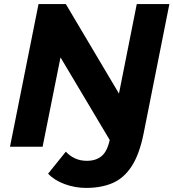

<svg xmlns="http://www.w3.org/2000/svg" viewBox="-20 -720 851 942"><path d="M29 0 169 -700H303L604 -193L538 0L236 -507L290 -504L189 0ZM402 202Q349 202 298 183.5Q247 165 216 132L303 24Q322 45 348 57Q374 69 406 69Q452 69 480 44.5Q508 20 520 -41L651 -700H811L685 -67Q664 38 625.5 96.5Q587 155 531.5 178.5Q476 202 402 202Z"/></svg>

Font: Montserrat Thin
Style: Bold Italic
Weight: 700
Italic angle: -11.3°
Version: Version 9.000